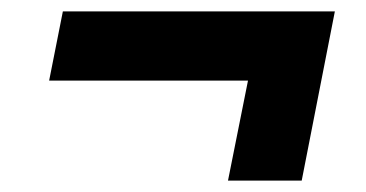

<svg xmlns="http://www.w3.org/2000/svg" viewBox="-20 -431 640 336"><path d="M508 -115H379L414 -290H66L90 -411H566Z"/></svg>

Font: Montserrat Alternates
Style: Bold Italic
Weight: 700
Italic angle: -11.3°
Designer: Julieta Ulanovsky
Foundry: Julieta Ulanovsky
Version: Version 7.200